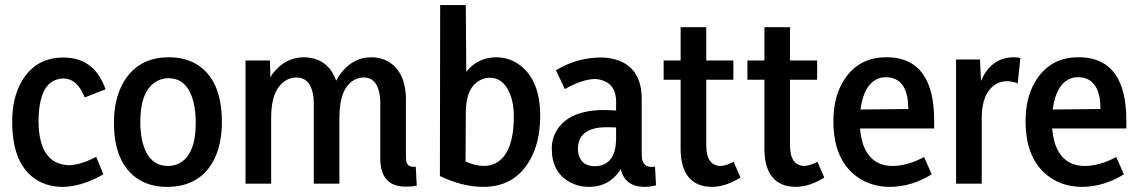

<svg xmlns="http://www.w3.org/2000/svg" viewBox="-20 -728 4508 761"><path d="M389.6 -37.1 361.3 -106.4Q297.9 -73.2 251 -73.2Q134.8 -79.1 132.8 -244.1Q132.8 -399.4 213.9 -415Q222.7 -417 231.4 -417Q283.2 -417 312.5 -349.6Q314.5 -345.7 315.4 -341.8L398.4 -374Q354.5 -500 231.4 -500Q120.1 -500 65.4 -404.3Q28.3 -339.8 28.3 -246.1Q28.3 -72.3 128.9 -12.7Q172.9 12.7 228.5 12.7Q304.7 11.7 389.6 -37.1Z M645.5 -70.3Q571.3 -70.3 545.9 -160.2Q536.1 -197.3 536.1 -244.1Q536.1 -370.1 601.6 -406.2Q623 -418 647.5 -418Q723.6 -418 747.1 -322.3Q755.9 -287.1 755.9 -242.2Q755.9 -112.3 687.5 -79.1Q668 -70.3 645.5 -70.3ZM649.4 -501Q523.4 -501 465.8 -395.5Q431.6 -331.1 431.6 -242.2Q431.6 -80.1 528.3 -17.6Q576.2 12.7 641.6 12.7Q776.4 12.7 831.1 -100.6Q859.4 -161.1 859.4 -244.1Q859.4 -413.1 758.8 -473.6Q711.9 -501 649.4 -501Z M1588.9 -332Q1588.9 -444.3 1516.6 -485.4Q1487.3 -501 1452.1 -501Q1374 -501 1323.2 -426.8Q1317.4 -417 1312.5 -408.2Q1284.2 -487.3 1208 -499Q1196.3 -501 1184.6 -501Q1110.4 -501 1060.5 -435.5Q1055.7 -428.7 1051.8 -421.9L1049.8 -488.3H953.1V0H1054.7V-261.7Q1054.7 -377 1116.2 -411.1Q1134.8 -420.9 1154.3 -420.9Q1207 -420.9 1219.7 -358.4Q1223.6 -341.8 1223.6 -322.3V0H1325.2V-261.7Q1325.2 -381.8 1387.7 -413.1Q1404.3 -420.9 1421.9 -420.9Q1470.7 -420.9 1483.4 -360.4Q1487.3 -342.8 1487.3 -322.3V-99.6Q1487.3 14.6 1593.8 11.7Q1612.3 11.7 1631.8 7.8L1627.9 -67.4Q1593.8 -62.5 1589.8 -91.8Q1588.9 -98.6 1588.9 -106.4Z M2121.1 -268.6Q2121.1 -408.2 2042 -468.8Q2000 -501 1945.3 -501Q1873 -500 1828.1 -443.4L1826.2 -708H1724.6L1723.6 -30.3Q1813.5 12.7 1895.5 12.7Q2017.6 12.7 2078.1 -89.8Q2121.1 -162.1 2121.1 -268.6ZM1825.2 -87.9 1826.2 -280.3Q1826.2 -382.8 1884.8 -411.1Q1901.4 -419.9 1920.9 -419.9Q1975.6 -419.9 2001 -356.4Q2016.6 -319.3 2016.6 -267.6Q2016.6 -119.1 1944.3 -81.1Q1922.9 -70.3 1897.5 -70.3Q1864.3 -70.3 1825.2 -87.9Z M2533.2 12.7Q2554.7 12.7 2580.1 6.8L2576.2 -67.4Q2570.3 -66.4 2562.5 -66.4Q2529.3 -66.4 2524.4 -101.6Q2523.4 -110.4 2523.4 -121.1V-335.9Q2523.4 -454.1 2431.6 -488.3Q2400.4 -500 2362.3 -500Q2269.5 -500 2187.5 -452.1Q2185.5 -450.2 2183.6 -449.2L2218.8 -375Q2290 -415 2340.8 -415Q2418 -407.2 2421.9 -332V-290Q2388.7 -292 2376 -292Q2240.2 -292 2189.5 -215.8Q2167 -181.6 2167 -138.7Q2167 -45.9 2237.3 -6.8Q2272.5 12.7 2314.5 12.7Q2388.7 12.7 2431.6 -44.9Q2436.5 -51.8 2440.4 -57.6Q2457 11.7 2533.2 12.7ZM2336.9 -69.3Q2286.1 -69.3 2273.4 -115.2Q2270.5 -126 2270.5 -138.7Q2272.5 -222.7 2380.9 -223.6Q2409.2 -223.6 2421.9 -222.7V-179.7Q2421.9 -82 2352.5 -70.3Q2344.7 -69.3 2336.9 -69.3Z M2915 -24.4 2887.7 -86.9Q2857.4 -70.3 2835 -70.3Q2780.3 -72.3 2779.3 -149.4V-412.1H2886.7V-488.3H2779.3V-620.1H2677.7V-488.3H2610.4V-412.1H2677.7V-138.7Q2677.7 -10.7 2770.5 9.8Q2787.1 12.7 2803.7 12.7Q2857.4 11.7 2915 -24.4Z M3247.1 -24.4 3219.7 -86.9Q3189.5 -70.3 3167 -70.3Q3112.3 -72.3 3111.3 -149.4V-412.1H3218.8V-488.3H3111.3V-620.1H3009.8V-488.3H2942.4V-412.1H3009.8V-138.7Q3009.8 -10.7 3102.5 9.8Q3119.1 12.7 3135.7 12.7Q3189.5 11.7 3247.1 -24.4Z M3672.9 -37.1 3642.6 -105.5Q3576.2 -70.3 3517.6 -70.3Q3430.7 -70.3 3400.4 -157.2Q3391.6 -185.5 3388.7 -218.8H3682.6V-250Q3682.6 -493.2 3504.9 -501Q3498 -501 3492.2 -501Q3385.7 -501 3328.1 -415Q3283.2 -348.6 3283.2 -248Q3283.2 -91.8 3380.9 -24.4Q3435.5 12.7 3507.8 12.7Q3594.7 11.7 3672.9 -37.1ZM3491.2 -421.9Q3559.6 -421.9 3576.2 -343.8Q3580.1 -321.3 3580.1 -295.9L3390.6 -293.9Q3405.3 -403.3 3471.7 -419.9Q3481.4 -421.9 3491.2 -421.9Z M3871.1 0V-260.7Q3871.1 -358.4 3925.8 -393.6Q3946.3 -406.2 3970.7 -406.2Q3991.2 -406.2 4013.7 -397.5L4024.4 -498Q4010.7 -501 3998 -501Q3908.2 -500 3868.2 -407.2L3864.3 -492.2H3769.5V0Z M4434.6 -37.1 4404.3 -105.5Q4337.9 -70.3 4279.3 -70.3Q4192.4 -70.3 4162.1 -157.2Q4153.3 -185.5 4150.4 -218.8H4444.3V-250Q4444.3 -493.2 4266.6 -501Q4259.8 -501 4253.9 -501Q4147.5 -501 4089.8 -415Q4044.9 -348.6 4044.9 -248Q4044.9 -91.8 4142.6 -24.4Q4197.3 12.7 4269.5 12.7Q4356.4 11.7 4434.6 -37.1ZM4252.9 -421.9Q4321.3 -421.9 4337.9 -343.8Q4341.8 -321.3 4341.8 -295.9L4152.3 -293.9Q4167 -403.3 4233.4 -419.9Q4243.2 -421.9 4252.9 -421.9Z"/></svg>

Font: Yaldevi Colombo SemiBold
Style: Regular
Weight: 600
Designer: Sol Matas, Denzil Rajitha, Kosala Senevirathne and Pathum Egodawatta
Foundry: Mooniak
Version: Version 1.020 ; ttfautohint (v1.6)